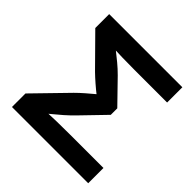

<svg xmlns="http://www.w3.org/2000/svg" viewBox="-189 -883 1039 1039"><g transform="rotate(45 330.5 -364.0)"><path d="M51.3 0V-103.5L233.4 -290.5Q254.4 -311.5 280.5 -334.2Q306.6 -356.9 331.3 -377.2Q356 -397.5 371.6 -409.7V-336.4Q356 -349.1 331.5 -368.2Q307.1 -387.2 281.2 -409.7Q255.4 -432.1 234.4 -452.6L67.9 -621.1V-727.5H627.9V-610.8H375Q328.1 -610.8 283.9 -611.8Q239.7 -612.8 200.7 -614.7L189.5 -647.9Q208 -632.8 232.4 -614Q256.8 -595.2 283.2 -573.2Q309.6 -551.3 334.5 -526.4L459.5 -397.9V-348.1L333.5 -217.8Q307.6 -190.9 279.8 -166.5Q252 -142.1 226.6 -121.6Q201.2 -101.1 182.1 -85.4L191.4 -112.8Q232.9 -114.7 279.1 -115.7Q325.2 -116.7 375 -116.7H634.8V0Z"/></g></svg>

Font: Inter Cardless
Style: Bold
Weight: 700
Designer: Rasmus Andersson
Foundry: rsms
Version: Version 4.001;git-9221beed3